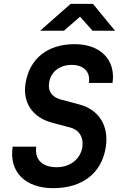

<svg xmlns="http://www.w3.org/2000/svg" viewBox="-20 -970 640 1000"><path d="M189 -810H313L397 -883L462 -810H579L464 -950H348ZM257 10C409 10 510 -68 531 -204C548 -314 496 -399 393 -426L296 -452C251 -464 228 -495 236 -540C244 -595 290 -632 353 -632C417 -632 452 -595 443 -538H566C584 -657 504 -740 369 -740C227 -740 134 -665 113 -536C97 -435 150 -358 251 -331L345 -306C395 -293 416 -252 409 -204C399 -142 346 -99 275 -99C200 -99 159 -140 169 -206H46C26 -75 111 10 257 10Z"/></svg>

Font: JetBrains Mono
Style: Bold Italic
Weight: 558
Italic angle: -9°
Monospace: yes
Designer: Philipp Nurullin, Konstantin Bulenkov
Foundry: JetBrains
Version: Version 2.305